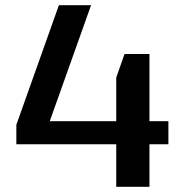

<svg xmlns="http://www.w3.org/2000/svg" viewBox="-20 -720 689 740"><path d="M43 -239 207 -700H331L154 -203L75 -253H629V-164H43ZM428 -421 460 -512H556V0H428Z"/></svg>

Font: Pathway Extreme 12pt SemiBold
Style: Regular
Weight: 600
Version: Version 1.001;gftools[0.9.26]